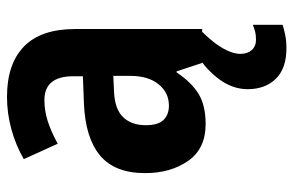

<svg xmlns="http://www.w3.org/2000/svg" viewBox="-165 -433 839 549"><g transform="rotate(-90 254.5 -158.5)"><path d="M252 -558Q346 -558 396 -509.5Q446 -461 446 -363V0H349L325 -73H322Q294 -31 261 -10.5Q228 10 174 10Q104 10 69 -40Q34 -90 34 -163Q34 -250 84.5 -292Q135 -334 233 -338L311 -341V-368Q311 -451 243 -451Q212 -451 182.5 -441.5Q153 -432 118 -413L74 -510Q114 -533 159.5 -545.5Q205 -558 252 -558ZM268 -252Q217 -250 194 -226Q171 -202 171 -161Q171 -126 186 -110.5Q201 -95 227 -95Q264 -95 288 -124.5Q312 -154 312 -205V-254ZM375 110Q375 130 386 142Q397 154 415 154Q430 154 440.5 151Q451 148 458 145V230Q446 234 429 237.5Q412 241 391 241Q333 241 303.5 210.5Q274 180 274 130Q274 88 301.5 50Q329 12 370 -13L438 0Q375 64 375 110Z"/></g></svg>

Font: Noto Sans Malayalam Condensed
Style: Bold
Weight: 700
Width: 3
Designer: Jelle Bosma - Monotype Design Team
Foundry: Monotype Imaging Inc.
Version: Version 2.104; ttfautohint (v1.8.4.7-5d5b)